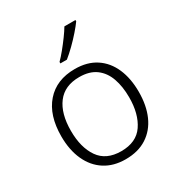

<svg xmlns="http://www.w3.org/2000/svg" viewBox="-182 -889 954 1022"><g transform="rotate(-30 295.0 -378.0)"><path d="M533 -267Q533 -183 505.5 -121Q478 -59 424.5 -24.5Q371 10 294 10Q220 10 167 -24Q114 -58 85.5 -120.5Q57 -183 57 -267Q57 -396 121 -469Q185 -542 298 -542Q374 -542 426.5 -507.5Q479 -473 506 -411Q533 -349 533 -267ZM116 -267Q116 -164 159.5 -101.5Q203 -39 295 -39Q388 -39 431 -102Q474 -165 474 -267Q474 -333 456 -384Q438 -435 399 -464Q360 -493 297 -493Q207 -493 161.5 -433Q116 -373 116 -267ZM432 -758Q417 -737 392.5 -709Q368 -681 340 -653.5Q312 -626 287 -606H247V-615Q266 -634 288 -661Q310 -688 330.5 -716Q351 -744 364 -766H432Z"/></g></svg>

Font: Noto Sans Lao Looped Light
Style: Regular
Weight: 300
Designer: Mark Frömberg, Ben Mitchell
Foundry: The Fontpad Ltd
Version: Version 1.002; ttfautohint (v1.8.4.7-5d5b)